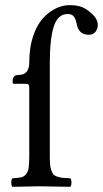

<svg xmlns="http://www.w3.org/2000/svg" viewBox="-20 -718 397 740"><path d="M171.9 -122.1Q171.9 -100.1 172.9 -86.4Q173.8 -72.8 177.5 -62.3Q181.2 -51.8 185.5 -46.4Q189.9 -41 200.4 -37.4Q210.9 -33.7 221.4 -32.7Q231.9 -31.7 251 -30.8Q255.4 -26.4 255.4 -14.4Q255.4 -2.4 251 2Q165 0 132.8 0Q111.8 0 27.8 2Q23.4 -2.4 23.4 -14.4Q23.4 -26.4 27.8 -30.8Q50.8 -32.2 61.3 -34.4Q71.8 -36.6 80.1 -46.4Q88.4 -56.2 90.6 -73Q92.8 -89.8 92.8 -122.1V-378.9Q92.8 -385.7 92 -388.7Q91.3 -391.6 88.1 -393.3Q85 -395 78.1 -395H34.2Q28.8 -395 28.8 -399.9V-409.2Q28.8 -416.5 34.2 -422.9Q39.6 -429.2 51.8 -429.2Q92.8 -429.2 92.8 -477.1Q92.8 -533.7 107.4 -577.9Q122.1 -622.1 145.5 -647.5Q168.9 -672.9 195.3 -685.5Q221.7 -698.2 248 -698.2Q276.9 -698.2 295.7 -690.7Q314.5 -683.1 331.1 -668Q356.9 -645.5 356.9 -622.1Q356.9 -606.9 348.1 -595.5Q339.4 -584 321.8 -584Q283.2 -584 275.9 -625Q272.5 -643.1 264.9 -653.6Q257.3 -664.1 241.2 -664.1Q203.1 -664.1 187.5 -616.7Q171.9 -569.3 171.9 -474.1Z"/></svg>

Font: Linux Libertine G
Style: Regular
Weight: 400
Designer: Philipp H. Poll
Foundry: Philipp H. Poll
Version: Version 4.7.5